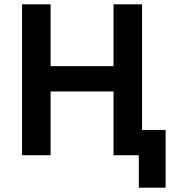

<svg xmlns="http://www.w3.org/2000/svg" viewBox="-20 -718 814 888"><path d="M622 0H505V-295H214V0H82V-698H214V-412H505V-698H637V-117H746V150H622Z"/></svg>

Font: IBM Plex Sans SmBld
Style: Regular
Weight: 600
Designer: Mike Abbink, Paul van der Laan, Pieter van Rosmalen
Foundry: Bold Monday
Version: Version 3.005